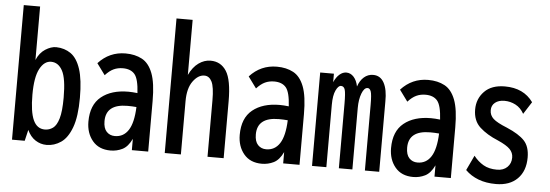

<svg xmlns="http://www.w3.org/2000/svg" viewBox="-46 -802 2717 948"><g transform="rotate(5 1312.5 -328.0)"><path d="M209 11Q179 11 153.5 -5.5Q128 -22 113 -55L100 0H37V-667H118V-402Q133 -438 161 -456Q189 -474 215 -474Q257 -473 288 -451Q319 -429 336 -377Q353 -325 353 -235Q353 -142 333 -88Q313 -34 280 -11.5Q247 11 209 11ZM194 -64Q216 -64 234 -77Q252 -90 262.5 -125.5Q273 -161 273 -229Q273 -324 252.5 -362Q232 -400 196 -400Q162 -400 140 -358.5Q118 -317 118 -230Q118 -145 136.5 -104.5Q155 -64 194 -64Z M526 11Q468 11 436.5 -27Q405 -65 405 -122Q405 -205 455 -245.5Q505 -286 589 -286Q608 -286 634 -283Q630 -353 610.5 -376Q591 -399 552 -399Q527 -399 506.5 -389.5Q486 -380 465 -357L424 -413Q479 -473 559 -473Q606 -473 640.5 -454.5Q675 -436 693.5 -388Q712 -340 712 -251V0H631V-56Q612 -16 584.5 -2.5Q557 11 526 11ZM484 -131Q484 -96 500 -79Q516 -62 541 -62Q584 -62 608 -99Q632 -136 635 -214Q613 -216 591 -216Q484 -216 484 -131Z M794 0V-667H874V-394Q893 -434 921 -454Q949 -474 980 -474Q1031 -474 1058.5 -431Q1086 -388 1086 -282V0H1006V-280Q1006 -346 993 -372Q980 -398 956 -398Q925 -398 899.5 -363Q874 -328 874 -264V0Z M1276 11Q1218 11 1186.5 -27Q1155 -65 1155 -122Q1155 -205 1205 -245.5Q1255 -286 1339 -286Q1358 -286 1384 -283Q1380 -353 1360.5 -376Q1341 -399 1302 -399Q1277 -399 1256.5 -389.5Q1236 -380 1215 -357L1174 -413Q1229 -473 1309 -473Q1356 -473 1390.5 -454.5Q1425 -436 1443.5 -388Q1462 -340 1462 -251V0H1381V-56Q1362 -16 1334.5 -2.5Q1307 11 1276 11ZM1234 -131Q1234 -96 1250 -79Q1266 -62 1291 -62Q1334 -62 1358 -99Q1382 -136 1385 -214Q1363 -216 1341 -216Q1234 -216 1234 -131Z M1524 0V-463H1592V-421Q1603 -446 1619 -460Q1635 -474 1653 -474Q1674 -474 1689.5 -457Q1705 -440 1711 -410Q1721 -440 1740.5 -457Q1760 -474 1786 -474Q1822 -474 1840 -440.5Q1858 -407 1857 -348V0H1786V-326Q1786 -377 1780.5 -392Q1775 -407 1764 -407Q1747 -407 1735.5 -377Q1724 -347 1724 -305V0H1657V-321Q1657 -372 1652 -389Q1647 -406 1632 -406Q1619 -406 1607 -381Q1595 -356 1595 -309V0Z M2026 11Q1968 11 1936.5 -27Q1905 -65 1905 -122Q1905 -205 1955 -245.5Q2005 -286 2089 -286Q2108 -286 2134 -283Q2130 -353 2110.5 -376Q2091 -399 2052 -399Q2027 -399 2006.5 -389.5Q1986 -380 1965 -357L1924 -413Q1979 -473 2059 -473Q2106 -473 2140.5 -454.5Q2175 -436 2193.5 -388Q2212 -340 2212 -251V0H2131V-56Q2112 -16 2084.5 -2.5Q2057 11 2026 11ZM1984 -131Q1984 -96 2000 -79Q2016 -62 2041 -62Q2084 -62 2108 -99Q2132 -136 2135 -214Q2113 -216 2091 -216Q1984 -216 1984 -131Z M2436 10Q2387 10 2349 -4.5Q2311 -19 2284 -46L2319 -120Q2340 -93 2367.5 -77Q2395 -61 2435 -61Q2467 -61 2486 -79.5Q2505 -98 2505 -127Q2505 -151 2488 -168.5Q2471 -186 2428 -205Q2372 -228 2337 -260Q2302 -292 2302 -348Q2302 -401 2337.5 -437.5Q2373 -474 2439 -474Q2532 -474 2579 -408L2540 -347Q2524 -376 2498 -389.5Q2472 -403 2443 -403Q2414 -403 2396.5 -389Q2379 -375 2379 -351Q2379 -326 2397.5 -309Q2416 -292 2466 -272Q2527 -246 2554 -217Q2581 -188 2581 -134Q2581 -67 2542.5 -28.5Q2504 10 2436 10Z"/></g></svg>

Font: Inconsolata Condensed SemiBold
Style: Regular
Weight: 600
Width: 3
Monospace: yes
Designer: Raph Levien, Cyreal, Brenton Simpson
Foundry: Raph Levien, Cyreal, Google
Version: Version 3.100; ttfautohint (v1.8.4.7-5d5b)